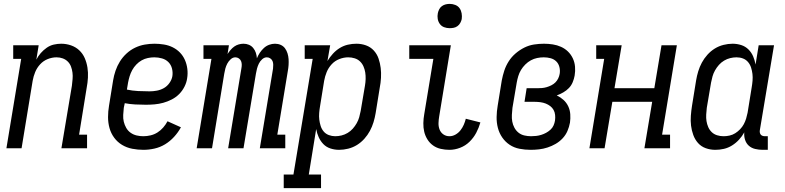

<svg xmlns="http://www.w3.org/2000/svg" viewBox="-20 -763 4040 988"><path d="M13 0 89 -460H48V-530H179L167 -456Q176 -474 189.5 -489.5Q203 -505 220 -517Q237 -529 256.5 -533.5Q276 -538 295 -538Q321 -538 345.5 -529.5Q370 -521 388 -504Q406 -487 416 -464Q426 -441 430 -415.5Q434 -390 432.5 -363.5Q431 -337 426 -311L387 -70H428V0H296L350 -322Q352 -339 353.5 -356Q355 -373 353 -389Q351 -405 345.5 -420Q340 -435 329 -446Q318 -457 303 -462.5Q288 -468 271 -468Q248 -468 225.5 -459Q203 -450 186.5 -432Q170 -414 161 -392Q152 -370 148 -347L91 0Z M718 8Q689 8 660.5 2.5Q632 -3 608 -17.5Q584 -32 567.5 -54.5Q551 -77 543.5 -104Q536 -131 536 -160.5Q536 -190 541 -219L562 -349Q566 -374 574.5 -399Q583 -424 597 -446.5Q611 -469 631 -487.5Q651 -506 675 -517.5Q699 -529 724.5 -533.5Q750 -538 775 -538Q799 -538 823.5 -534Q848 -530 869 -519.5Q890 -509 906 -492.5Q922 -476 931.5 -454.5Q941 -433 944 -408.5Q947 -384 943 -360Q940 -338 929 -316.5Q918 -295 901.5 -278.5Q885 -262 863.5 -251Q842 -240 820 -234Q798 -228 775.5 -226Q753 -224 731 -224Q703 -224 675.5 -225.5Q648 -227 622 -232L617 -208Q615 -190 614 -171.5Q613 -153 617 -136.5Q621 -120 629.5 -105Q638 -90 652 -80Q666 -70 683 -66Q700 -62 718 -62Q736 -62 755 -66.5Q774 -71 790.5 -81.5Q807 -92 820 -107Q833 -122 842 -139L911 -108Q897 -82 876 -59Q855 -36 829.5 -20.5Q804 -5 775 1.5Q746 8 718 8ZM749 -293Q749 -293 749 -293Q749 -293 750 -293Q768 -293 787 -296.5Q806 -300 823 -309.5Q840 -319 852 -336Q864 -353 867 -371Q870 -391 865 -410.5Q860 -430 846.5 -443.5Q833 -457 813.5 -462.5Q794 -468 774 -468Q758 -468 741 -464.5Q724 -461 709 -452.5Q694 -444 681.5 -431Q669 -418 660.5 -402.5Q652 -387 647 -370.5Q642 -354 639 -338L633 -302Q661 -296 690.5 -294.5Q720 -293 749 -293Z M992 0 1068 -460H1027V-530H1158L1151 -485Q1151 -485 1151 -485Q1151 -485 1151 -485Q1158 -496 1166.5 -506Q1175 -516 1185.5 -523.5Q1196 -531 1208.5 -534.5Q1221 -538 1233 -538Q1233 -538 1233 -538Q1233 -538 1233 -538Q1248 -538 1261 -532.5Q1274 -527 1283 -516Q1292 -505 1296.5 -491.5Q1301 -478 1302 -463Q1308 -478 1317 -491.5Q1326 -505 1338 -516Q1350 -527 1365 -532.5Q1380 -538 1395 -538Q1395 -538 1395 -538Q1395 -538 1395 -538Q1411 -538 1424.5 -532Q1438 -526 1446.5 -514.5Q1455 -503 1459.5 -488.5Q1464 -474 1465 -459Q1466 -444 1465 -428.5Q1464 -413 1461 -397L1407 -70H1448V0H1317L1385 -410Q1386 -420 1386 -430Q1386 -440 1382.5 -448.5Q1379 -457 1371 -462.5Q1363 -468 1353 -468Q1340 -468 1329 -458Q1318 -448 1312 -435.5Q1306 -423 1302.5 -410Q1299 -397 1297 -384L1233 0H1154L1222 -410Q1224 -420 1224 -430Q1224 -440 1220.5 -448.5Q1217 -457 1209 -462.5Q1201 -468 1191 -468Q1178 -468 1167 -458Q1156 -448 1149.5 -435.5Q1143 -423 1139.5 -410Q1136 -397 1134 -384L1071 0Z M1440 205V135H1490L1589 -460H1548V-530H1679L1665 -449Q1677 -469 1693 -486.5Q1709 -504 1728.5 -516Q1748 -528 1770 -533Q1792 -538 1814 -538Q1814 -538 1814 -538Q1814 -538 1814 -538Q1840 -538 1863.5 -529.5Q1887 -521 1903.5 -503Q1920 -485 1928 -461.5Q1936 -438 1939 -413.5Q1942 -389 1940.5 -362.5Q1939 -336 1934 -311L1913 -181Q1909 -157 1902 -134Q1895 -111 1883.5 -89.5Q1872 -68 1855 -49Q1838 -30 1817 -17Q1796 -4 1772 2Q1748 8 1725 8Q1702 8 1680.5 1Q1659 -6 1644 -21.5Q1629 -37 1620 -57Q1611 -77 1607 -99L1569 135H1632V205ZM1705 -62Q1721 -62 1737.5 -66Q1754 -70 1769 -79Q1784 -88 1795.5 -101Q1807 -114 1815.5 -129Q1824 -144 1828.5 -160Q1833 -176 1836 -192L1858 -322Q1861 -339 1861.5 -356.5Q1862 -374 1859.5 -390Q1857 -406 1850.5 -421Q1844 -436 1832.5 -447Q1821 -458 1805 -463Q1789 -468 1772 -468Q1749 -468 1726 -459Q1703 -450 1686.5 -432Q1670 -414 1661 -392Q1652 -370 1648 -347L1627 -217Q1624 -200 1622.5 -182Q1621 -164 1623 -147.5Q1625 -131 1630 -115Q1635 -99 1645.5 -86.5Q1656 -74 1672 -68Q1688 -62 1705 -62Z M2293 8Q2270 8 2248 3Q2226 -2 2208.5 -14.5Q2191 -27 2179.5 -45.5Q2168 -64 2163 -85Q2158 -106 2158.5 -129.5Q2159 -153 2163 -175L2210 -460H2086V-530H2300L2240 -164Q2237 -147 2236.5 -129.5Q2236 -112 2242 -96.5Q2248 -81 2261.5 -71.5Q2275 -62 2293 -62Q2309 -62 2324 -70.5Q2339 -79 2349.5 -92.5Q2360 -106 2366.5 -121Q2373 -136 2377 -152L2452 -133Q2444 -105 2430.5 -79.5Q2417 -54 2396 -33.5Q2375 -13 2347.5 -2.5Q2320 8 2293 8ZM2294 -618Q2279 -618 2265.5 -623Q2252 -628 2243.5 -639.5Q2235 -651 2232.5 -665.5Q2230 -680 2233 -695Q2235 -705 2240 -715Q2245 -725 2254 -731.5Q2263 -738 2273.5 -740.5Q2284 -743 2294 -743Q2309 -743 2323 -737.5Q2337 -732 2345 -720.5Q2353 -709 2355.5 -694.5Q2358 -680 2356 -665Q2354 -655 2348.5 -645Q2343 -635 2334 -628.5Q2325 -622 2314.5 -620Q2304 -618 2294 -618Z M2711 8Q2681 8 2653 2.5Q2625 -3 2602.5 -18Q2580 -33 2564.5 -55.5Q2549 -78 2542 -105Q2535 -132 2535.5 -161Q2536 -190 2541 -219L2562 -349Q2567 -375 2575 -399.5Q2583 -424 2597.5 -447Q2612 -470 2633 -488Q2654 -506 2678 -518Q2702 -530 2728 -534Q2754 -538 2779 -538Q2802 -538 2824.5 -534.5Q2847 -531 2867 -522Q2887 -513 2902.5 -498Q2918 -483 2927.5 -463Q2937 -443 2939 -420Q2941 -397 2937 -374Q2934 -357 2927 -340Q2920 -323 2907.5 -310Q2895 -297 2878.5 -287.5Q2862 -278 2845 -272Q2864 -263 2879.5 -249Q2895 -235 2904 -216Q2913 -197 2914.5 -175Q2916 -153 2913 -132Q2909 -110 2900 -89Q2891 -68 2875 -51Q2859 -34 2839 -22.5Q2819 -11 2797.5 -4Q2776 3 2754 5.5Q2732 8 2711 8ZM2713 -62Q2726 -62 2739 -63.5Q2752 -65 2765 -69Q2778 -73 2790 -79.5Q2802 -86 2812.5 -95.5Q2823 -105 2828.5 -117.5Q2834 -130 2836 -143Q2838 -157 2836.5 -171.5Q2835 -186 2828.5 -197.5Q2822 -209 2811.5 -217Q2801 -225 2788.5 -230Q2776 -235 2761.5 -237Q2747 -239 2733 -239H2679L2690 -309H2745Q2757 -309 2769 -310Q2781 -311 2793 -314.5Q2805 -318 2817 -324Q2829 -330 2838 -339Q2847 -348 2852.5 -359.5Q2858 -371 2860 -383Q2863 -401 2858.5 -418.5Q2854 -436 2842 -447.5Q2830 -459 2813 -463.5Q2796 -468 2778 -468Q2761 -468 2744 -464.5Q2727 -461 2711.5 -452.5Q2696 -444 2683 -431Q2670 -418 2661 -403Q2652 -388 2647 -371.5Q2642 -355 2639 -338L2617 -208Q2615 -190 2614 -172Q2613 -154 2616 -137.5Q2619 -121 2627 -106Q2635 -91 2648 -80.5Q2661 -70 2678 -66Q2695 -62 2713 -62Z M3013 0 3089 -460H3048V-530H3179L3142 -309H3347L3384 -530H3463L3387 -70H3428V0H3296L3336 -239H3131L3091 0Z M3661 8Q3661 8 3661 8Q3661 8 3661 8Q3635 8 3611.5 -0.5Q3588 -9 3572 -27Q3556 -45 3547.5 -68.5Q3539 -92 3536 -116.5Q3533 -141 3535 -167.5Q3537 -194 3541 -219L3562 -349Q3566 -373 3573 -396Q3580 -419 3591.5 -440.5Q3603 -462 3620 -481Q3637 -500 3658 -513Q3679 -526 3703 -532Q3727 -538 3750 -538Q3773 -538 3794.5 -531Q3816 -524 3831.5 -508.5Q3847 -493 3855.5 -473Q3864 -453 3868 -431L3884 -530H3963L3890 -93Q3889 -87 3890 -81Q3891 -75 3894.5 -70.5Q3898 -66 3904 -64Q3910 -62 3916 -62H3931V8H3904Q3885 8 3866 3.5Q3847 -1 3833.5 -13Q3820 -25 3814 -43.5Q3808 -62 3810 -82Q3799 -62 3783 -44.5Q3767 -27 3747 -14.5Q3727 -2 3705 3Q3683 8 3661 8ZM3704 -62Q3719 -62 3734.5 -65.5Q3750 -69 3763.5 -77.5Q3777 -86 3788.5 -98Q3800 -110 3807.5 -124Q3815 -138 3819.5 -153Q3824 -168 3827 -183L3848 -313Q3851 -330 3852.5 -348Q3854 -366 3852 -382.5Q3850 -399 3845 -415Q3840 -431 3829.5 -443.5Q3819 -456 3803.5 -462Q3788 -468 3770 -468Q3754 -468 3737.5 -464Q3721 -460 3706 -451Q3691 -442 3679.5 -429Q3668 -416 3659.5 -401Q3651 -386 3646.5 -370Q3642 -354 3639 -338L3617 -208Q3615 -191 3614 -173.5Q3613 -156 3615.5 -140Q3618 -124 3624.5 -109Q3631 -94 3642.5 -83Q3654 -72 3670 -67Q3686 -62 3703 -62Z"/></svg>

Font: Iosevka Slab
Style: Italic
Weight: 400
Italic angle: -9°
Monospace: yes
Designer: Belleve Invis
Foundry: Belleve Invis
Version: Version 11.1.0; ttfautohint (v1.8.3)